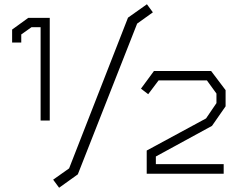

<svg xmlns="http://www.w3.org/2000/svg" viewBox="-20 -817 1105 903"><path d="M171 -250V-689H128L80 -655V-617H37V-678L113 -733H214V-250ZM230 28 305 -25 582 -734 671 -797 699 -759 625 -706 346 3 258 66ZM977 -225 713 -81V-45H1032V0H670V-109L949 -260L998 -332V-377L953 -439H726L677 -374L643 -400L704 -483H973L1041 -393V-317Z"/></svg>

Font: Turret Road
Style: Regular
Weight: 400
Designer: Noponies
Foundry: Noponies
Version: Version 1.001; ttfautohint (v1.8)